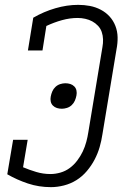

<svg xmlns="http://www.w3.org/2000/svg" viewBox="-20 -763 515 791"><path d="M190 8Q140 8 95 -7Q50 -22 10 -45L34 -187H94L75 -74Q101 -63 129.5 -54.5Q158 -46 188 -46Q208 -46 229 -52Q250 -58 267.5 -71Q285 -84 298.5 -102Q312 -120 321 -139Q330 -158 335.5 -178.5Q341 -199 344 -219L402 -569Q405 -585 404.5 -601Q404 -617 399 -631.5Q394 -646 383.5 -657Q373 -668 360 -675Q347 -682 331.5 -685.5Q316 -689 300 -689Q268 -689 235.5 -680Q203 -671 171 -656L155 -555H95L117 -690Q160 -715 208 -729Q256 -743 302 -743Q327 -743 350.5 -738.5Q374 -734 395 -723Q416 -712 431.5 -695Q447 -678 455.5 -656Q464 -634 464.5 -609.5Q465 -585 460 -560L402 -210Q398 -183 390.5 -157Q383 -131 370 -106Q357 -81 338 -58.5Q319 -36 295 -21Q271 -6 243.5 1Q216 8 190 8ZM235 -315Q224 -315 214.5 -318Q205 -321 198 -328Q191 -335 189 -345Q187 -355 189 -365Q191 -376 195.5 -386.5Q200 -397 208.5 -405Q217 -413 228 -416.5Q239 -420 249 -420Q260 -420 269.5 -417Q279 -414 286 -407Q293 -400 295 -390Q297 -380 295 -370Q293 -359 288.5 -348.5Q284 -338 275.5 -330Q267 -322 256 -318.5Q245 -315 235 -315Z"/></svg>

Font: Iosevka QP Light
Style: Italic
Weight: 300
Italic angle: -9°
Designer: Belleve Invis
Foundry: Belleve Invis
Version: Version 20.0.0; ttfautohint (v1.8.4)